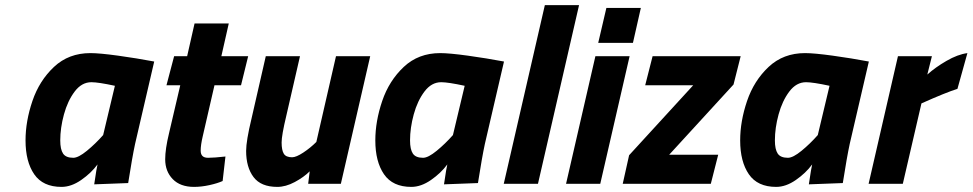

<svg xmlns="http://www.w3.org/2000/svg" viewBox="-20 -720 3809 752"><path d="M80 -170Q80 -245 107 -324.5Q134 -404 191.5 -458Q249 -512 334 -512Q370 -512 442.5 -502Q515 -492 584 -479L509 -156Q498 -105 482 -3L349 2Q359 -66 362 -76Q337 -42 298 -15Q259 12 221 12Q148 12 114 -37.5Q80 -87 80 -170ZM384 -191 430 -384Q365 -398 338 -398Q300 -398 272.5 -361.5Q245 -325 230.5 -272Q216 -219 216 -170Q216 -135 227 -118.5Q238 -102 267 -102Q287 -102 320.5 -129.5Q354 -157 384 -191Z M627 -96Q627 -136 642 -198L686 -386H632L662 -500H713L742 -628H876L847 -500H952L924 -386H820L774 -186Q766 -152 766 -130Q766 -116 773 -109Q780 -102 795 -102Q818 -102 863 -107L852 -11Q832 -2 800.5 5Q769 12 740 12Q686 12 656.5 -18.5Q627 -49 627 -96Z M944 -129Q944 -168 965 -255L1021 -500H1155L1101 -265Q1083 -190 1083 -162Q1083 -132 1091.5 -118Q1100 -104 1124 -104Q1140 -104 1168 -122.5Q1196 -141 1219 -164L1296 -500H1430L1315 0H1187L1193 -49Q1170 -26 1134.5 -7Q1099 12 1066 12Q1002 12 973 -26.5Q944 -65 944 -129Z M1450 -170Q1450 -245 1477 -324.5Q1504 -404 1561.5 -458Q1619 -512 1704 -512Q1740 -512 1812.5 -502Q1885 -492 1954 -479L1879 -156Q1868 -105 1852 -3L1719 2Q1729 -66 1732 -76Q1707 -42 1668 -15Q1629 12 1591 12Q1518 12 1484 -37.5Q1450 -87 1450 -170ZM1754 -191 1800 -384Q1735 -398 1708 -398Q1670 -398 1642.5 -361.5Q1615 -325 1600.5 -272Q1586 -219 1586 -170Q1586 -135 1597 -118.5Q1608 -102 1637 -102Q1657 -102 1690.5 -129.5Q1724 -157 1754 -191Z M2114 -700H2248L2087 0H1953Z M2355 -689H2490L2459 -552H2323ZM2312 -500H2446L2331 0H2197Z M2444 -112 2695 -386H2507L2536 -500H2881L2853 -389L2601 -114H2793L2764 0H2419Z M2879 -170Q2879 -245 2906 -324.5Q2933 -404 2990.5 -458Q3048 -512 3133 -512Q3169 -512 3241.5 -502Q3314 -492 3383 -479L3308 -156Q3297 -105 3281 -3L3148 2Q3158 -66 3161 -76Q3136 -42 3097 -15Q3058 12 3020 12Q2947 12 2913 -37.5Q2879 -87 2879 -170ZM3183 -191 3229 -384Q3164 -398 3137 -398Q3099 -398 3071.5 -361.5Q3044 -325 3029.5 -272Q3015 -219 3015 -170Q3015 -135 3026 -118.5Q3037 -102 3066 -102Q3086 -102 3119.5 -129.5Q3153 -157 3183 -191Z M3497 -500H3630L3612 -428Q3643 -456 3687 -481.5Q3731 -507 3769 -512L3730 -372Q3685 -358 3589 -315L3516 0H3382Z"/></svg>

Font: Cairo
Style: Bold Italic
Weight: 700
Italic angle: -13°
Designer: Mohamed Gaber, Accademia di Belle Arti di Urbino and others
Foundry: Kief Type Foundry, Accademia di Belle Arti di Urbino and others
Version: Version 3.011